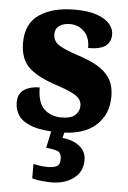

<svg xmlns="http://www.w3.org/2000/svg" viewBox="-55 -591 582 870"><g transform="rotate(5 236.0 -155.5)"><path d="M228 10Q149 10 104.5 -6Q60 -22 42 -48.5Q24 -75 24 -108Q24 -150 52.5 -167.5Q81 -185 122 -185Q122 -117 152.5 -87.5Q183 -58 231 -58Q276 -58 294.5 -76Q313 -94 313 -118Q313 -147 285.5 -164.5Q258 -182 200 -201Q114 -228 71.5 -266.5Q29 -305 29 -381Q29 -468 89.5 -509Q150 -550 250 -550Q314 -550 353 -535.5Q392 -521 410 -499Q428 -477 428 -453Q428 -418 403.5 -400Q379 -382 325 -382Q325 -431 298.5 -457Q272 -483 234 -483Q205 -483 186 -470Q167 -457 167 -431Q167 -402 190 -385Q213 -368 279 -346Q330 -330 368 -309Q406 -288 427.5 -255.5Q449 -223 449 -171Q449 -90 393.5 -40Q338 10 228 10ZM212 239Q198 239 169.5 236.5Q141 234 124 228V163Q161 171 188 171Q215 171 230 163.5Q245 156 245 130Q245 101 225 94Q205 87 175 85L195 -9H255L245 34Q291 38 322 62Q353 86 353 126Q353 179 312.5 209Q272 239 212 239Z"/></g></svg>

Font: Noto Serif Thai SemiCondensed Black
Style: Regular
Weight: 900
Width: 4
Designer: Monotype Design Team
Foundry: Monotype Imaging Inc.
Version: Version 2.002; ttfautohint (v1.8.4.7-5d5b)